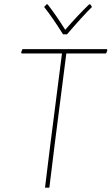

<svg xmlns="http://www.w3.org/2000/svg" viewBox="-20 -863 514 883"><path d="M474 -633 468 -617H285L231 -195L207 0H187L211 -195L265 -617H80L77 -621L83 -637H471ZM403 -831Q361 -790 288 -705H270Q221 -783 183 -831L194 -843H199Q238 -793 280 -726Q339 -794 390 -843H395Z"/></svg>

Font: Luna Sans Thin
Style: Italic
Weight: 250
Italic angle: -7°
Designer: Juan Pablo del Peral
Foundry: Huerta Tipografica
Version: Version 2.001; ttfautohint (v1.5)